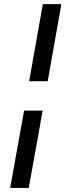

<svg xmlns="http://www.w3.org/2000/svg" viewBox="-20 -815 331 941"><path d="M98.1 -272.9H189L121.1 106H29.8ZM213.9 -417H123L189.9 -794.9H280.8Z"/></svg>

Font: Poppins
Style: Italic
Weight: 400
Italic angle: -10°
Designer: Ninad Kale (Devanagari), Jonny Pinhorn (Latin)
Foundry: Indian Type Foundry
Version: Version 3.200;PS 1.000;hotconv 16.6.54;makeotf.lib2.5.65590